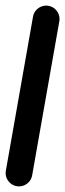

<svg xmlns="http://www.w3.org/2000/svg" viewBox="-126 -1229 427 1258"><g transform="rotate(10 87.5 -600.0)"><path d="M0 -87.7H175V-1112.7H0ZM87.7 -175Q63.7 -175 43.7 -163.2Q23.7 -151.3 11.8 -131.3Q0 -111.3 0 -87.7Q0 -63.7 11.8 -43.7Q23.7 -23.7 43.7 -11.8Q63.7 0 87.7 0Q111.3 0 131.3 -11.8Q151.3 -23.7 163.2 -43.7Q175 -63.7 175 -87.7Q175 -111.3 163.2 -131.3Q151.3 -151.3 131.3 -163.2Q111.3 -175 87.7 -175ZM87.7 -1200Q63.7 -1200 43.7 -1188.2Q23.7 -1176.3 11.8 -1156.3Q0 -1136.3 0 -1112.7Q0 -1088.7 11.8 -1068.7Q23.7 -1048.7 43.7 -1036.8Q63.7 -1025 87.7 -1025Q111.3 -1025 131.3 -1036.8Q151.3 -1048.7 163.2 -1068.7Q175 -1088.7 175 -1112.7Q175 -1136.3 163.2 -1156.3Q151.3 -1176.3 131.3 -1188.2Q111.3 -1200 87.7 -1200Z"/></g></svg>

Font: Wavefont Thin
Style: Regular
Weight: 100
Monospace: yes
Version: Version 3.005;gftools[0.9.33]